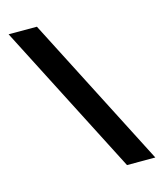

<svg xmlns="http://www.w3.org/2000/svg" viewBox="-114 -775 800 937"><g transform="rotate(-15 286.0 -307.0)"><path d="M161 -690 554 76H411L18 -690Z"/></g></svg>

Font: Exo 2 ExtraBold
Style: Regular
Weight: 800
Designer: Natanael Gama
Foundry: Natanael Gama
Version: Version 2.010